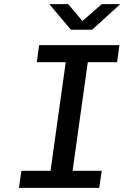

<svg xmlns="http://www.w3.org/2000/svg" viewBox="-20 -903 640 923"><path d="M71 0 83 -82H223L296 -604H157L168 -686H554L543 -604H402L329 -82H469L457 0ZM321 -760 217 -883H308L390 -786H358L469 -883H558L423 -760Z"/></svg>

Font: Chivo Mono
Style: Italic
Weight: 400
Italic angle: -8.05°
Monospace: yes
Version: Version 1.008